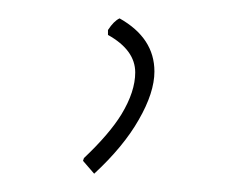

<svg xmlns="http://www.w3.org/2000/svg" viewBox="-20 -108 270 210"><path d="M148.9 -29.8Q148.9 -6.8 131.8 22.9Q115.2 52.2 83 82L70.8 67.9L71.8 64.9Q99.6 38.6 112.8 17.1Q127.9 -7.8 127.9 -28.8Q127.9 -53.2 98.1 -69.8V-75.2Q104.5 -85 110.8 -87.9Q148.9 -66.4 148.9 -29.8Z"/></svg>

Font: Datalegreya
Style: Gradient
Weight: 400
Designer: Figs Lab
Foundry: Figs Lab
Version: Version 1.002;PS 001.002;hotconv 1.0.70;makeotf.lib2.5.58329